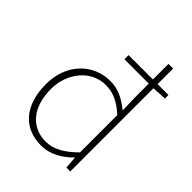

<svg xmlns="http://www.w3.org/2000/svg" viewBox="-226 -914 1048 1048"><g transform="rotate(45 297.5 -390.5)"><path d="M59 -244C59 -77 145 13 277 13C350 13 409 -26 452 -70H455L460 0H490V-642L574 -647V-674H490V-794H454V-674H266V-642H454V-537L457 -438C456 -439 455 -440 454 -440C401 -481 358 -504 295 -504C167 -504 59 -403 59 -244ZM293 -471C348 -471 396 -452 454 -399V-111C396 -53 341 -20 280 -20C163 -20 97 -111 97 -244C97 -369 182 -471 293 -471Z"/></g></svg>

Font: Kinto Sans Thin
Style: Regular
Weight: 100
Designer: Authors: Ryoko NISHIZUKA  (kana & ideographs); Paul D. Hunt (Latin, Greek & Cyrillic); Wenlong ZHANG  (bopomofo); Sandol
Foundry: Adobe Systems Incorporated, ookami Inc.
Version: Version 0.001